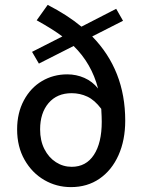

<svg xmlns="http://www.w3.org/2000/svg" viewBox="-20 -753 589 785"><path d="M492 -260Q492 -180 464.5 -118.5Q437 -57 387 -22.5Q337 12 270 12Q211 12 161 -17Q111 -46 80.5 -99.5Q50 -153 50 -224Q50 -291 77.5 -342.5Q105 -394 151.5 -421.5Q198 -449 255 -449Q292 -449 325 -434.5Q358 -420 381 -391Q354 -494 281 -565L139 -493L111 -541L235 -604Q195 -634 130 -670L175 -733Q255 -692 313 -644L455 -717L483 -668L357 -604Q492 -466 492 -260ZM396 -255Q396 -274 394 -308Q367 -344 337 -358Q307 -372 273 -372Q213 -372 178.5 -331.5Q144 -291 144 -224Q144 -178 161.5 -143.5Q179 -109 208.5 -90Q238 -71 273 -71Q332 -71 364 -120Q396 -169 396 -255Z"/></svg>

Font: Assistant SemiBold
Style: Regular
Weight: 600
Designer: Hebrew By Ben Nathan, Latin by Paul Hunt
Version: Version 2.001; ttfautohint (v1.6)